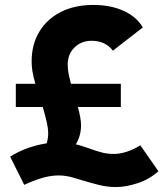

<svg xmlns="http://www.w3.org/2000/svg" viewBox="-20 -736 678 777"><path d="M44 -303V-397H123Q114 -429 111 -449Q108 -469 108 -487Q108 -556 139 -607.5Q170 -659 226 -687.5Q282 -716 357 -716Q428 -716 480.5 -692Q533 -668 558 -625L437 -531Q406 -571 351 -571Q309 -571 281.5 -544Q254 -517 254 -475Q254 -455 258 -435.5Q262 -416 267 -397H469V-303H295Q301 -282 304.5 -263Q308 -244 308 -229Q308 -187 287 -152Q308 -147 342 -135Q363 -127 388 -120Q413 -113 442 -113Q464 -113 491.5 -121.5Q519 -130 548 -148L621 -43Q586 -11 538 5Q490 21 449 21Q414 21 378.5 12Q343 3 321 -4Q302 -10 273.5 -18Q245 -26 217 -26Q184 -26 149.5 -15.5Q115 -5 78 12L21 -102Q54 -123 92 -136.5Q130 -150 169 -156Q175 -177 175 -196Q175 -216 168.5 -244.5Q162 -273 153 -303Z"/></svg>

Font: Lexend Deca
Style: Bold
Weight: 700
Designer: Bonnie Shaver-Troup, Thomas Jockin
Foundry: Lexend
Version: Version 1.008; ttfautohint (v1.8.4.7-5d5b)